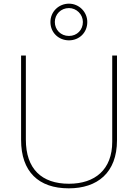

<svg xmlns="http://www.w3.org/2000/svg" viewBox="-20 -1017 752 1047"><path d="M356 -797C411 -797 456 -838 456 -897C456 -952 411 -997 356 -997C301 -997 255 -954 255 -897C255 -837 302 -797 356 -797ZM356 -821C311 -821 279 -855 279 -897C279 -939 312 -973 356 -973C397 -973 432 -939 432 -897C432 -855 401 -821 356 -821ZM618 -252V-714H592V-244C592 -92 498 -15 356 -15C207 -15 121 -96 121 -256V-714H95V-254C95 -81 190 10 355 10C510 10 618 -74 618 -252Z"/></svg>

Font: Noto Sans Lao UI Thin
Style: Regular
Weight: 100
Designer: Monotype Design Team
Foundry: Monotype Imaging Inc.
Version: Version 2.000